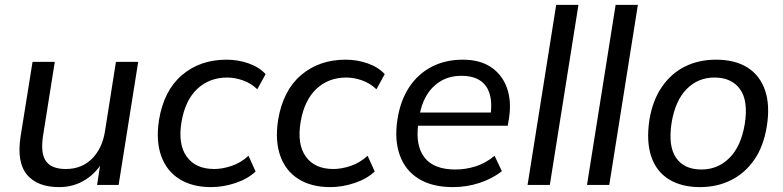

<svg xmlns="http://www.w3.org/2000/svg" viewBox="-20 -756 3203 785"><path d="M222 9Q133 9 90.5 -41.5Q48 -92 64 -197L113 -503H204L156 -201Q145 -129 168 -97Q191 -65 249 -65Q314 -65 356 -107Q398 -149 409 -218L454 -503H545L465 0H377L394 -111H409Q380 -54 331.5 -22.5Q283 9 222 9Z M843 9Q766 9 713.5 -24Q661 -57 639 -118.5Q617 -180 630 -265Q650 -386 724 -449Q798 -512 906 -512Q953 -512 996 -497Q1039 -482 1066 -453L1032 -391Q1006 -416 973 -427.5Q940 -439 909 -439Q836 -439 786.5 -392.5Q737 -346 722 -257Q707 -166 743.5 -115.5Q780 -65 856 -65Q889 -65 926.5 -77.5Q964 -90 996 -119L1025 -55Q994 -25 943.5 -8Q893 9 843 9Z M1330 9Q1253 9 1200.5 -24Q1148 -57 1126 -118.5Q1104 -180 1117 -265Q1137 -386 1211 -449Q1285 -512 1393 -512Q1440 -512 1483 -497Q1526 -482 1553 -453L1519 -391Q1493 -416 1460 -427.5Q1427 -439 1396 -439Q1323 -439 1273.5 -392.5Q1224 -346 1209 -257Q1194 -166 1230.5 -115.5Q1267 -65 1343 -65Q1376 -65 1413.5 -77.5Q1451 -90 1483 -119L1512 -55Q1481 -25 1430.5 -8Q1380 9 1330 9Z M1832 9Q1747 9 1692 -25Q1637 -59 1614.5 -121.5Q1592 -184 1605 -268Q1617 -345 1653 -399.5Q1689 -454 1745 -483Q1801 -512 1872 -512Q1942 -512 1987.5 -481.5Q2033 -451 2052.5 -397Q2072 -343 2061 -272L2056 -242H1672L1680 -296H2003L1985 -282Q1997 -361 1967 -403.5Q1937 -446 1867 -446Q1817 -446 1780.5 -423.5Q1744 -401 1722 -362.5Q1700 -324 1694 -274L1690 -249Q1678 -160 1716 -111.5Q1754 -63 1842 -63Q1884 -63 1925 -76Q1966 -89 2002 -119L2032 -56Q1992 -25 1940 -8Q1888 9 1832 9Z M2137 0 2254 -736H2345L2228 0Z M2380 0 2497 -736H2588L2471 0Z M2842 9Q2766 9 2714.5 -23Q2663 -55 2642.5 -116.5Q2622 -178 2635 -265Q2648 -345 2686 -400.5Q2724 -456 2780.5 -484Q2837 -512 2907 -512Q2985 -512 3036 -480Q3087 -448 3108 -386.5Q3129 -325 3115 -239Q3102 -158 3064 -103Q3026 -48 2969 -19.5Q2912 9 2842 9ZM2848 -63Q2915 -63 2962.5 -110.5Q3010 -158 3025 -249Q3040 -344 3005.5 -391.5Q2971 -439 2901 -439Q2834 -439 2787.5 -392Q2741 -345 2726 -255Q2711 -159 2744 -111Q2777 -63 2848 -63Z"/></svg>

Font: Mulish ExtraLight Medium
Style: Italic
Weight: 500
Italic angle: -9°
Version: Version 3.603